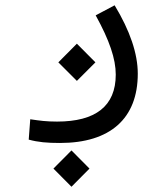

<svg xmlns="http://www.w3.org/2000/svg" viewBox="-20 -316 626 728"><path d="M207.5 226.1C397.5 226.1 502.4 133.8 502.4 -36.6C502.4 -112.3 473.1 -199.2 414.6 -295.9L342.8 -257.8C395 -163.1 418.9 -92.8 418.9 -33.2C418.9 86.4 342.3 145 196.3 145C155.3 145 131.3 141.6 94.7 136.2L88.9 213.4C124.5 223.1 158.2 226.1 207.5 226.1ZM271.5 -9.3 341.8 -79.6 271.5 -150.4 201.2 -79.6ZM251 392.1 319.3 323.2 251 254.4 182.6 323.2Z"/></svg>

Font: Cascadia Mono PL SemiLight
Style: Regular
Weight: 350
Monospace: yes
Designer: Aaron Bell
Foundry: Saja Typeworks
Version: Version 2404.023